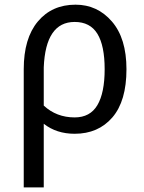

<svg xmlns="http://www.w3.org/2000/svg" viewBox="-20 -567 618 825"><path d="M168 -35.2V97.7V238.3H82V-269.5Q82 -402.3 142.6 -474.6Q203.1 -546.9 304.7 -546.9Q398.4 -546.9 460.9 -474.6Q523.4 -402.3 523.4 -269.5Q523.4 -132.8 462.9 -62.5Q402.3 7.8 300.8 7.8Q222.7 7.8 168 -35.2ZM168 -113.3Q222.7 -62.5 300.8 -62.5Q367.2 -62.5 398.4 -115.2Q429.7 -168 429.7 -269.5Q429.7 -371.1 398.4 -421.9Q367.2 -472.7 300.8 -472.7Q238.3 -472.7 205.1 -423.8Q171.9 -375 168 -277.3Z"/></svg>

Font: Droid Sans Fallback
Style: Regular
Weight: 400
Designer: Steve Matteson
Foundry: Ascender Corporation
Version: 3.00 (Khmer version)